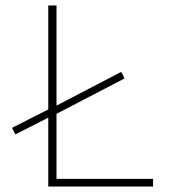

<svg xmlns="http://www.w3.org/2000/svg" viewBox="-20 -680 640 700"><path d="M36 -190 24 -214 156 -281V-660H186V-295L422 -418L434 -394L186 -265V-28H538V0H156V-251Z"/></svg>

Font: Source Code Pro ExtraLight
Style: Regular
Weight: 200
Monospace: yes
Designer: Paul D. Hunt, Teo Tuominen
Foundry: Adobe Systems Incorporated
Version: Version 2.030;PS 1.000;hotconv 16.6.51;makeotf.lib2.5.65220